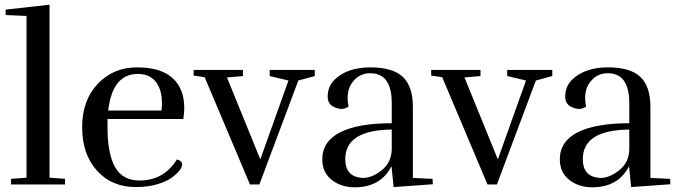

<svg xmlns="http://www.w3.org/2000/svg" viewBox="-20 -786 2878 818"><path d="M257 0H27V-24L93 -29V-718L4 -722V-745L191 -766V-29L257 -24Z M765 -327Q765 -303 761 -279H438V-244Q438 -132 470 -74.5Q502 -17 575 -17Q678 -17 734 -107Q756 -100 756 -86Q756 -61 710 -28Q688 -12 648 -0.5Q608 11 559 11Q456 11 393 -59Q330 -129 330 -244Q330 -359 396.5 -429Q463 -499 564 -499Q665 -499 715 -453.5Q765 -408 765 -327ZM670 -348Q670 -394 651 -427Q625 -471 567 -471Q459 -471 441 -315H668Q670 -332 670 -348Z M805 -488H1015V-462L947 -456L1089 -107L1209 -443L1129 -462V-488H1321V-462L1251 -443L1085 0H1045L852 -457L805 -464Z M1451 -108Q1451 -43 1504 -31Q1516 -28 1527 -28Q1565 -28 1606 -60.5Q1647 -93 1649 -148V-234Q1451 -232 1451 -108ZM1491 12Q1434 12 1393.5 -19.5Q1353 -51 1353 -108Q1354 -185 1430.5 -223Q1507 -261 1649 -261V-347Q1649 -474 1557 -474Q1510 -474 1481 -435Q1461 -408 1461 -368Q1461 -351 1465 -332Q1451 -322 1436.5 -322Q1422 -322 1408 -328Q1376 -340 1376 -374Q1376 -420 1409 -450Q1463 -499 1558 -499Q1653 -499 1696 -458.5Q1739 -418 1739 -331V-28L1823 -24L1824 -1L1657 11L1648 -78Q1602 12 1491 12Z M1817 -488H2027V-462L1959 -456L2101 -107L2221 -443L2141 -462V-488H2333V-462L2263 -443L2097 0H2057L1864 -457L1817 -464Z M2463 -108Q2463 -43 2516 -31Q2528 -28 2539 -28Q2577 -28 2618 -60.5Q2659 -93 2661 -148V-234Q2463 -232 2463 -108ZM2503 12Q2446 12 2405.5 -19.5Q2365 -51 2365 -108Q2366 -185 2442.5 -223Q2519 -261 2661 -261V-347Q2661 -474 2569 -474Q2522 -474 2493 -435Q2473 -408 2473 -368Q2473 -351 2477 -332Q2463 -322 2448.5 -322Q2434 -322 2420 -328Q2388 -340 2388 -374Q2388 -420 2421 -450Q2475 -499 2570 -499Q2665 -499 2708 -458.5Q2751 -418 2751 -331V-28L2835 -24L2836 -1L2669 11L2660 -78Q2614 12 2503 12Z"/></svg>

Font: Rufina
Style: Regular
Weight: 400
Designer: Martin Sommaruga
Foundry: Martin Sommaruga
Version: Version 1.001